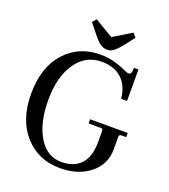

<svg xmlns="http://www.w3.org/2000/svg" viewBox="-148 -922 919 1041"><g transform="rotate(20 311.0 -401.5)"><path d="M340 -679Q317 -679 299 -691.5Q281 -704 252 -741L211 -792L230 -815L337 -751L443 -815L462 -792L423 -742Q394 -705 376.5 -692Q359 -679 340 -679ZM317 12Q193 12 113.5 -76Q34 -164 34 -315Q34 -467 112.5 -554.5Q191 -642 317 -642Q362 -642 399.5 -631Q437 -620 460 -609Q483 -598 492 -598Q508 -598 509 -619L510 -636H536V-455H502Q495 -528 451.5 -568Q408 -608 336 -608Q243 -608 188 -528Q133 -448 133 -314Q133 -182 182 -102Q231 -22 313 -22Q387 -22 426 -65Q465 -108 465 -192V-257Q465 -269 451 -269H382V-293H599V-269H572Q558 -269 558 -257V-183Q558 -97 490.5 -42.5Q423 12 317 12Z"/></g></svg>

Font: Arapey
Style: Regular
Weight: 400
Designer: Eduardo Rodriguez Tunni
Foundry: Eduardo Rodriguez Tunni
Version: Version 4.000